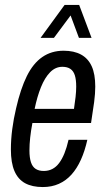

<svg xmlns="http://www.w3.org/2000/svg" viewBox="-20 -744 427 776"><path d="M153 12Q110 12 81.5 -3.5Q53 -19 38.5 -52.5Q24 -86 24 -140Q24 -180 29.5 -222Q35 -264 45 -306Q63 -385 88.5 -436.5Q114 -488 151 -513.5Q188 -539 237 -539Q279 -539 307.5 -523.5Q336 -508 350.5 -476.5Q365 -445 365 -394Q365 -366 360.5 -331.5Q356 -297 348 -247H111Q105 -216 102 -188Q99 -160 99 -136Q99 -107 105 -88.5Q111 -70 124 -61.5Q137 -53 157 -53Q176 -53 191.5 -61Q207 -69 219 -85Q231 -101 240.5 -124.5Q250 -148 257 -179H333Q323 -134 307 -98.5Q291 -63 269 -38.5Q247 -14 218 -1Q189 12 153 12ZM120 -304H279Q283 -330 285.5 -352.5Q288 -375 288 -394Q288 -422 282.5 -439.5Q277 -457 264.5 -465.5Q252 -474 232 -474Q204 -474 182.5 -452Q161 -430 145.5 -391.5Q130 -353 120 -304ZM144 -591 241 -724H300L350 -591H299L254 -712H288L198 -591Z"/></svg>

Font: Archivo ExtraCondensed
Style: Italic
Weight: 400
Width: 2
Italic angle: -10°
Designer: Hector Gatti
Foundry: Omnibus-Type
Version: Version 2.001